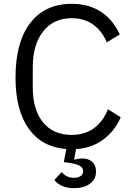

<svg xmlns="http://www.w3.org/2000/svg" viewBox="-20 -766 690 1002"><path d="M610 -154Q578 -81 518 -37Q458 7 377 12L367 64L370 67Q390 61 410 61Q442 61 461.5 79Q481 97 481 129Q481 171 448.5 193.5Q416 216 367 216Q329 216 302.5 203.5Q276 191 264 173L302 132Q326 162 367 162Q387 162 400.5 153Q414 144 414 128Q414 111 398.5 100.5Q383 90 342 84L313 80L326 12Q199 2 130 -94Q61 -190 61 -362Q61 -546 138 -646Q215 -746 354 -746Q444 -746 507 -704.5Q570 -663 605 -586L537 -545Q513 -604 466.5 -637.5Q420 -671 354 -671Q259 -671 205 -602Q151 -533 151 -416V-310Q151 -193 204.5 -127.5Q258 -62 354 -62Q423 -62 471 -97.5Q519 -133 543 -196Z"/></svg>

Font: IBM Plex Sans JP
Style: Regular
Weight: 400
Designer: Mike Abbink; Paul van der Laan; Pieter van Rosmalen; Wujin Sim; Yejin Wi; Jinhee Kim; Boomi Park; Yona Kim; Kichan Ma
Foundry: Sandoll Inc.
Version: Version 1.001